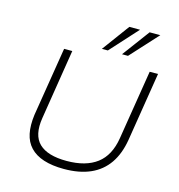

<svg xmlns="http://www.w3.org/2000/svg" viewBox="-133 -1055 1098 1179"><g transform="rotate(15 416.0 -465.5)"><path d="M380 8Q305 8 251 -9.5Q197 -27 164.5 -61.5Q132 -96 121.5 -147Q111 -198 120 -266L191 -705H243L172 -260Q154 -148 208 -96Q262 -44 383 -44Q505 -44 575.5 -97.5Q646 -151 664 -264L735 -705H788L718 -269Q703 -177 660.5 -115.5Q618 -54 548 -23Q478 8 380 8ZM415 -765 543 -939H611L453 -765ZM543 -765 672 -939H740L581 -765Z"/></g></svg>

Font: Nunito Sans 7pt SemiExpanded ExtraLight
Style: Italic
Weight: 250
Width: 6
Italic angle: -9°
Designer: Vernon Adams
Foundry: Vernon Adams
Version: Version 3.101;gftools[0.9.27]